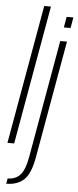

<svg xmlns="http://www.w3.org/2000/svg" viewBox="-75 -818 439 1080"><g transform="rotate(5 144.0 -278.0)"><path d="M-9.5 0H28.5L167.5 -785H129.5ZM3.5 229.5Q66 229.5 103.5 195Q141 160.5 158 62L274.5 -596.5H236.5L120 63.5Q106 143.5 79 171.5Q52 199.5 9 199.5ZM260.5 -735 250 -674.5H288L298.5 -735Z"/></g></svg>

Font: Anybody Condensed ExtraLight
Style: Italic
Weight: 250
Width: 3
Italic angle: -10°
Version: Version 1.113;gftools[0.9.25]